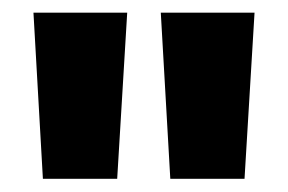

<svg xmlns="http://www.w3.org/2000/svg" viewBox="-20 -680 449 299"><path d="M178.1 -660.3 162.5 -401.6H46.8L32.1 -660.3ZM376.4 -660.3 360.8 -401.6H245.2L230.4 -660.3Z"/></svg>

Font: Anek Kannada Medium
Style: Regular
Weight: 500
Designer: Vaishnavi Murthy, Maithili Shingre (Kannada) & Yesha Goshar (Latin)
Foundry: Ek Type
Version: Version 1.003